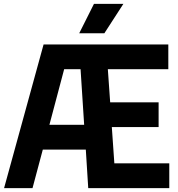

<svg xmlns="http://www.w3.org/2000/svg" viewBox="-20 -969 918 989"><path d="M569 -127.5H852V0H434.5L422 -198.5H200.5L147.5 0H1L204.5 -740H847V-612.5H535.5L547.5 -442H797V-314.5H556ZM234.5 -326H413.5L395 -612.5H310.5ZM388 -797.5 464 -949H615.5L517.5 -797.5Z"/></svg>

Font: Encode Sans Condensed
Style: Bold
Weight: 700
Width: 3
Designer: Multiple Designers
Foundry: Impallari Type
Version: Version 2.000